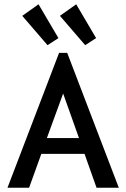

<svg xmlns="http://www.w3.org/2000/svg" viewBox="-20 -877 590 897"><path d="M431 0 375 -158H173L116 0H15L256 -630H294L535 0ZM275 -440 199 -232H349ZM202 -666 84 -803 160 -857 253 -699ZM378 -666 260 -803 336 -857 429 -699Z"/></svg>

Font: Inconsolata SemiExpanded SemiBold
Style: Regular
Weight: 600
Width: 6
Monospace: yes
Designer: Raph Levien, Cyreal, Brenton Simpson
Foundry: Raph Levien, Cyreal, Google
Version: Version 3.001; ttfautohint (v1.8.2.53-6de2)